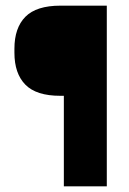

<svg xmlns="http://www.w3.org/2000/svg" viewBox="-20 -659 455 679"><path d="M193.2 -320.2Q108.3 -320.2 69.7 -359.6Q31 -399 31 -472.5V-486.8Q31 -560.4 69.8 -599.7Q108.7 -639 193.6 -639H242.2L242.3 -320.2ZM357.7 0H205.8V-639H357.7Z"/></svg>

Font: Anek Tamil Medium
Style: Regular
Weight: 500
Designer: Aadarsh Rajan (Tamil), Yesha Goshar (Latin)
Foundry: Ek Type
Version: Version 1.003